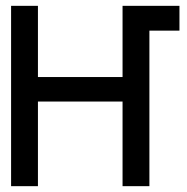

<svg xmlns="http://www.w3.org/2000/svg" viewBox="-20 -638 640 658"><path d="M450 -533V-618H595V-533ZM400 0V-618H492V0ZM18 0V-618H110V0ZM47 -290V-374H463V-290Z"/></svg>

Font: Victor Mono SemiBold
Style: Regular
Weight: 600
Monospace: yes
Designer: Rune Bjørnerås
Version: Version 1.561;gftools[0.9.30]